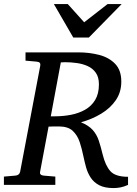

<svg xmlns="http://www.w3.org/2000/svg" viewBox="-33 -936 694 972"><path d="M542 16.1Q497.1 16.1 469.5 1.7Q441.9 -12.7 426.3 -36.6Q410.6 -60.5 402.8 -88.9Q395 -117.2 389.2 -145Q381.8 -182.1 370.4 -216.8Q358.9 -251.5 335 -273.7Q311 -295.9 265.1 -295.9Q252 -295.9 239 -295.9Q226.1 -295.9 212.9 -294.9L169.9 -65.9Q166.5 -48.8 189 -46.9L247.1 -42V0H-13.2V-42L43.9 -46.9Q64.5 -48.3 68.8 -65.9L170.9 -604Q172.4 -612.3 168.5 -617.7Q164.6 -623 151.9 -624L96.2 -628.9V-670.9H363.8Q419.4 -670.9 469.2 -658Q519 -645 550 -612.8Q581.1 -580.6 581.1 -522.9Q581.1 -469.2 553.2 -428.7Q525.4 -388.2 479.2 -360.4Q433.1 -332.5 377 -316.9Q416 -300.8 436.3 -278.1Q456.5 -255.4 466.8 -224.9Q477.1 -194.3 486.8 -153.8Q500.5 -97.7 525.9 -69.3Q551.3 -41 615.2 -41V0Q594.7 9.3 576.9 12.7Q559.1 16.1 542 16.1ZM224.1 -347.2H246.1Q286.6 -347.2 325.9 -354.7Q365.2 -362.3 397.5 -380.4Q429.7 -398.4 448.7 -429.9Q467.8 -461.4 467.8 -508.8Q467.8 -545.4 452.1 -567.6Q436.5 -589.8 411.1 -601.3Q385.7 -612.8 355.7 -616.9Q325.7 -621.1 296.9 -621.1Q285.6 -621.1 274.9 -620.1ZM583 -915.5 417 -746.1H337.9L239.7 -915.5H310.1L393.1 -823.2L511.7 -915.5Z"/></svg>

Font: Charis
Style: Italic
Weight: 400
Italic angle: -11°
Designer: Walt Agee, Miriam Martin, Annie Olsen, Victor Gaultney, Lorna Priest, Alan Ward, Bob Hallissy, Martin Hosken, Sharon Cor
Foundry: SIL Global
Version: Version 7.000